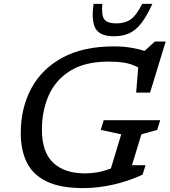

<svg xmlns="http://www.w3.org/2000/svg" viewBox="-20 -955 870 985"><path d="M416.5 -65.5Q448 -65.5 480.8 -71.2Q513.5 -77 549 -91L602 -266L497 -288.5L512 -338.5H802L786.5 -288.5L705.5 -266L657 -107.5H726.5L711.5 -59Q643 -27 563.8 -8.5Q484.5 10 407.5 10Q289 10 218.5 -24.5Q148 -59 117.2 -122.2Q86.5 -185.5 86.5 -271.5Q86.5 -400 140.2 -500.8Q194 -601.5 300.2 -659.2Q406.5 -717 564 -717Q609.5 -717 649 -710.8Q688.5 -704.5 721.5 -693.5L774.5 -742H830L750 -480H678.5L689 -609Q655 -627.5 618 -633.2Q581 -639 537 -639Q416.5 -639 341 -592.2Q265.5 -545.5 230.2 -466.2Q195 -387 195 -289Q195 -174.5 253 -120Q311 -65.5 416.5 -65.5ZM576.5 -835Q622 -835 651.2 -856Q680.5 -877 709.5 -935H761.5Q732.5 -871 704 -834.8Q675.5 -798.5 642 -783.8Q608.5 -769 564.5 -769Q494 -769 470.8 -807.5Q447.5 -846 460 -935H505Q499.5 -876.5 515.2 -855.8Q531 -835 576.5 -835Z"/></svg>

Font: Newsreader Caption
Style: Italic
Weight: 400
Italic angle: -17°
Designer: Hugues Gentile
Foundry: Production Type
Version: Version 1.001